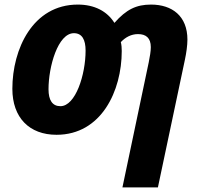

<svg xmlns="http://www.w3.org/2000/svg" viewBox="-20 -579 878 839"><path d="M630 -307 515 240H670L788 -318C794 -346 799 -380 799 -406C799 -509 732 -559 640 -559C576 -559 532 -538 480 -479C448 -530 393 -559 320 -559C123 -559 34 -364 34 -191C34 -65 108 10 227 10C423 10 512 -182 512 -356C512 -370 511 -383 508 -395C528 -416 553 -430 583 -430C618 -430 639 -413 639 -373C639 -355 635 -332 630 -307ZM244 -115C209 -115 192 -141 192 -189C192 -288 233 -434 303 -434C339 -434 354 -405 354 -358C354 -252 310 -115 244 -115Z"/></svg>

Font: Noto Sans SemiCondensed ExtraBold
Style: Italic
Weight: 800
Width: 4
Italic angle: -12°
Designer: Monotype Design Team
Foundry: Monotype Imaging Inc.
Version: Version 2.013